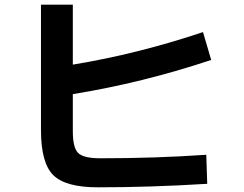

<svg xmlns="http://www.w3.org/2000/svg" viewBox="-20 -773 1040 820"><path d="M155 -753H291V-497Q570 -543 847 -636L882 -517Q588 -419 291 -371V-213Q291 -142 314 -119.5Q337 -97 408 -97Q644 -97 861 -112L865 12Q622 27 398 27Q260 27 207.5 -25Q155 -77 155 -217Z"/></svg>

Font: M PLUS 1p
Style: Bold
Weight: 700
Version: Version 1.062